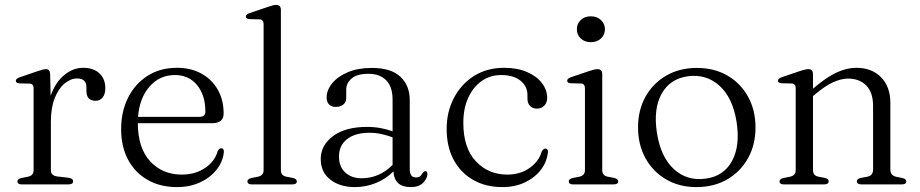

<svg xmlns="http://www.w3.org/2000/svg" viewBox="-20 -752 3752 783"><path d="M184.5 -450 186.5 -361.5Q206 -416.5 242 -446Q278 -475.5 318.5 -475.5Q361.5 -475.5 385.5 -452.8Q409.5 -430 409.5 -392.5Q409.5 -368 398.5 -354.5Q387.5 -341 370.5 -341Q332.5 -341 332.5 -380.5V-396Q332.5 -432 294.5 -432Q268.5 -432 244 -412Q219.5 -392 203.5 -352.8Q187.5 -313.5 187.5 -255V-58Q187.5 -36 212.5 -32.5L260 -27Q278 -24.5 278 -12.5Q278 0 259.5 0H68.5Q51 0 51 -12.5Q51 -22 67 -26L94.5 -31.5Q117 -36 117 -58V-391.5Q117 -410 101 -411L59.5 -412Q44.5 -413 44.5 -422.5Q44.5 -431.5 61 -437L132.5 -461.5Q147.5 -466.5 155.2 -468.2Q163 -470 168 -470Q183.5 -470 184.5 -450Z M892 -289Q892 -249.5 844.5 -249.5H542Q542.5 -148 592.5 -94Q642.5 -40 721.5 -40Q776.5 -40 816.2 -67Q856 -94 867.5 -135Q874 -147.5 882 -147.5Q893.5 -147.5 893 -132Q889 -92.5 863.2 -60Q837.5 -27.5 795.8 -8.2Q754 11 702 11Q633 11 581.8 -18.5Q530.5 -48 502.2 -101Q474 -154 474 -226Q474 -296.5 502 -353Q530 -409.5 581.2 -442.5Q632.5 -475.5 702 -475.5Q758.5 -475.5 801.2 -452Q844 -428.5 868 -386.5Q892 -344.5 892 -289ZM693.5 -446Q631 -446 590 -399.2Q549 -352.5 543 -275.5H793Q817.5 -275.5 817.5 -296.5Q817.5 -364 783.8 -405Q750 -446 693.5 -446Z M1125.5 -711.5V-58Q1125.5 -36 1147.5 -31.5L1174 -26.5Q1190.5 -22.5 1190.5 -12.5Q1190.5 0 1172 0H1006.5Q989 0 989 -12.5Q989 -22 1005 -26L1032.5 -31.5Q1055 -36.5 1055 -58V-653.5Q1055 -672 1039 -673L997.5 -674Q982.5 -675 982.5 -684.5Q982.5 -693.5 999 -699L1071.5 -723.5Q1095 -732 1106 -732Q1125.5 -732 1125.5 -711.5Z M1288 -103.5Q1288 -159.5 1338.2 -197Q1388.5 -234.5 1477 -234.5Q1506.5 -234.5 1532.8 -229.5Q1559 -224.5 1581 -216.5V-346Q1581 -397.5 1555.2 -424.2Q1529.5 -451 1482.5 -451Q1436 -451 1414 -432Q1392 -413 1392 -387.5V-353.5Q1392 -335.5 1380.2 -325.8Q1368.5 -316 1349 -316Q1331.5 -316 1321.8 -326.2Q1312 -336.5 1312 -354Q1312 -384 1334.2 -411.8Q1356.5 -439.5 1397.8 -457.2Q1439 -475 1496 -475Q1574.5 -475 1612.8 -439.2Q1651 -403.5 1651 -343.5V-62.5Q1651 -28.5 1675.5 -28.5Q1689.5 -28.5 1694.8 -34.5Q1700 -40.5 1704 -46.5Q1709.5 -54 1715 -54Q1723 -54 1723 -42.5Q1723 -24.5 1705.8 -6.8Q1688.5 11 1655.5 11Q1588 11 1584.5 -53Q1553.5 -22 1512.5 -5.5Q1471.5 11 1427.5 11Q1366 11 1327 -19.5Q1288 -50 1288 -103.5ZM1362.5 -114Q1362.5 -71 1388.5 -48Q1414.5 -25 1454 -25Q1527 -25 1581 -79.5V-192Q1559.5 -200 1536.2 -205.2Q1513 -210.5 1486 -210.5Q1428 -210.5 1395.2 -184.5Q1362.5 -158.5 1362.5 -114Z M2211.5 -353Q2211.5 -334 2200 -321.5Q2188.5 -309 2170 -309Q2152 -309 2141.5 -320Q2131 -331 2131 -349.5V-364.5Q2131 -400 2102.5 -423Q2074 -446 2024 -446Q1978.5 -446 1943.8 -421.2Q1909 -396.5 1889.2 -352.8Q1869.5 -309 1869.5 -251Q1869.5 -149.5 1920 -94.8Q1970.5 -40 2049 -40Q2101.5 -40 2139.5 -66.8Q2177.5 -93.5 2189 -133.5Q2195.5 -146 2204.5 -146Q2215.5 -146 2214.5 -131.5Q2210.5 -91.5 2185.5 -59.2Q2160.5 -27 2120.2 -8Q2080 11 2029 11Q1960.5 11 1909.2 -18.5Q1858 -48 1829.8 -101Q1801.5 -154 1801.5 -226Q1801.5 -295.5 1830.8 -352Q1860 -408.5 1912.8 -442Q1965.5 -475.5 2036 -475.5Q2090 -475.5 2129.5 -458.2Q2169 -441 2190.2 -413Q2211.5 -385 2211.5 -353Z M2389.5 -580Q2364.5 -580 2348.5 -595Q2332.5 -610 2332.5 -633Q2332.5 -655.5 2348.5 -670.5Q2364.5 -685.5 2389.5 -685.5Q2414.5 -685.5 2430.8 -670.2Q2447 -655 2447 -633Q2447 -610 2430.8 -595Q2414.5 -580 2389.5 -580ZM2436 -450V-58Q2436 -36 2458 -31.5L2484.5 -26.5Q2501 -22.5 2501 -12.5Q2501 0 2482.5 0H2317Q2299.5 0 2299.5 -12.5Q2299.5 -22 2315.5 -26L2343 -31.5Q2365.5 -36.5 2365.5 -58V-392Q2365.5 -410.5 2349.5 -411.5L2308 -412.5Q2293 -413.5 2293 -423Q2293 -432 2309.5 -437.5L2382 -462Q2405.5 -470 2416.5 -470Q2436 -470 2436 -450Z M2822.5 -475Q2892.5 -475 2946.2 -444Q3000 -413 3030.5 -358Q3061 -303 3061 -232Q3061 -161.5 3030.5 -106.8Q3000 -52 2945.8 -20.5Q2891.5 11 2820.5 11Q2750.5 11 2696.8 -20.2Q2643 -51.5 2612.5 -106.5Q2582 -161.5 2582 -232.5Q2582 -303 2612.5 -357.8Q2643 -412.5 2697.2 -443.8Q2751.5 -475 2822.5 -475ZM2857.5 -23.5Q2931 -33 2965 -95Q2999 -157 2984 -254Q2968.5 -353 2914.5 -402Q2860.5 -451 2785.5 -441Q2712 -431 2678 -369.2Q2644 -307.5 2659 -210.5Q2674.5 -111 2728.5 -62Q2782.5 -13 2857.5 -23.5Z M3295.5 -450V-390.5Q3350 -437 3391.5 -456.2Q3433 -475.5 3472.5 -475.5Q3535 -475.5 3573 -437Q3611 -398.5 3611 -331.5V-60.5Q3611 -36 3635.5 -31L3660 -26Q3676 -22 3676 -12.5Q3676 0 3658 0H3493Q3474.5 0 3474.5 -13Q3474.5 -22.5 3490 -26.5L3517.5 -31.5Q3540.5 -36 3540.5 -60.5V-320Q3540.5 -375.5 3512.5 -403.5Q3484.5 -431.5 3438.5 -431.5Q3410.5 -431.5 3377.5 -416.5Q3344.5 -401.5 3305.5 -368.5L3295.5 -360V-58Q3295.5 -36 3317.5 -31.5L3343.5 -26.5Q3359.5 -22.5 3359.5 -13Q3359.5 0 3341 0H3176.5Q3159 0 3159 -12.5Q3159 -22 3175 -26L3202.5 -31.5Q3225 -36.5 3225 -58V-392Q3225 -410.5 3209 -411.5L3167.5 -412.5Q3152.5 -413.5 3152.5 -423Q3152.5 -432 3169 -437.5L3241.5 -462Q3265 -470 3276 -470Q3295.5 -470 3295.5 -450Z"/></svg>

Font: Fraunces 9pt S000 Light
Style: Regular
Weight: 300
Version: Version 1.000; ttfautohint (v1.8.3)